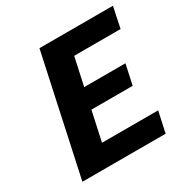

<svg xmlns="http://www.w3.org/2000/svg" viewBox="-152 -790 898 921"><g transform="rotate(-30 297.0 -329.0)"><path d="M506 0H45L187 -658H594L570 -543H313L220 -115H531ZM151 -278 176 -389H508L484 -278Z"/></g></svg>

Font: Ysabeau ExtraBold
Style: Italic
Weight: 800
Italic angle: -12°
Designer: Christian Thalmann (Catharsis Fonts)
Version: Version 2.002